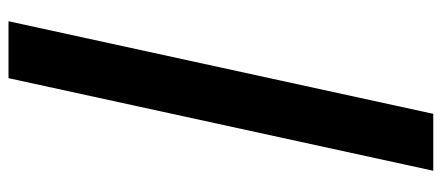

<svg xmlns="http://www.w3.org/2000/svg" viewBox="-314 -526 1040 452"><g transform="rotate(-90 206.0 -300.0)"><path d="M30 200 248 -800H382L164 200Z"/></g></svg>

Font: Big Shoulders Text ExtraBold
Style: Regular
Weight: 800
Designer: Patric King
Foundry: XO Type Co
Version: Version 1.000; ttfautohint (v1.8.2)